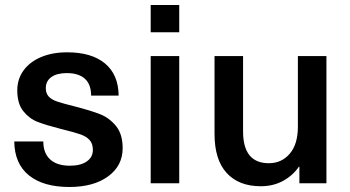

<svg xmlns="http://www.w3.org/2000/svg" viewBox="-20 -732 1397 767"><path d="M454 -350H344Q344 -395 319 -417.5Q294 -440 247 -440Q207 -440 185 -424Q163 -408 163 -380Q163 -359 174.5 -346.5Q186 -334 208 -326.5Q230 -319 278 -307Q344 -290 380.5 -275.5Q417 -261 443.5 -228.5Q470 -196 470 -140Q470 -70 412 -27.5Q354 15 257 15Q153 15 95.5 -31.5Q38 -78 37 -167H153Q153 -120 180.5 -95Q208 -70 259 -70Q302 -70 326.5 -87Q351 -104 351 -133Q351 -158 338 -172.5Q325 -187 300.5 -195.5Q276 -204 223 -217Q164 -232 130.5 -245Q97 -258 73 -288Q49 -318 49 -371Q49 -416 74 -450.5Q99 -485 144 -504Q189 -523 248 -523Q346 -523 399.5 -478.5Q453 -434 454 -350Z M582 0V-508H696V0ZM582 -603V-712H696V-603Z M837 -197V-508H951V-207Q951 -80 1054 -80Q1105 -80 1137.5 -118Q1170 -156 1170 -226V-508H1284V0H1176V-66H1174Q1149 -30 1110 -9Q1071 12 1022 12Q934 12 885.5 -41Q837 -94 837 -197Z"/></svg>

Font: CST
Style: Medium
Weight: 500
Version: Version 1.00